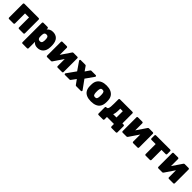

<svg xmlns="http://www.w3.org/2000/svg" viewBox="555 -2476 4612 4612"><g transform="rotate(45 2861.0 -170.0)"><path d="M78 0Q67 0 59.5 -7.5Q52 -15 52 -26V-494Q52 -505 59.5 -512.5Q67 -520 78 -520H563Q574 -520 581.5 -512.5Q589 -505 589 -494V-26Q589 -15 581.5 -7.5Q574 0 563 0H415Q404 0 396.5 -7.5Q389 -15 389 -26V-367H253V-26Q253 -15 245 -7.5Q237 0 226 0Z M725 190Q714 190 706.5 182.5Q699 175 699 164V-494Q699 -505 706.5 -512.5Q714 -520 725 -520H866Q877 -520 884.5 -512.5Q892 -505 892 -494V-461Q916 -491 953 -510.5Q990 -530 1044 -530Q1091 -530 1128.5 -516Q1166 -502 1194 -473.5Q1222 -445 1238 -401Q1254 -357 1257 -298Q1258 -277 1258 -260Q1258 -243 1257 -221Q1255 -165 1239 -122Q1223 -79 1195 -49.5Q1167 -20 1129 -5Q1091 10 1044 10Q998 10 963 -5.5Q928 -21 905 -54V164Q905 175 897 182.5Q889 190 879 190ZM976 -146Q1002 -146 1016.5 -156.5Q1031 -167 1037.5 -185.5Q1044 -204 1046 -228Q1049 -260 1046 -292Q1044 -316 1037.5 -334.5Q1031 -353 1016.5 -363.5Q1002 -374 976 -374Q950 -374 934.5 -363Q919 -352 912.5 -334Q906 -316 905 -294Q904 -273 904 -256.5Q904 -240 905 -219Q906 -198 913.5 -182Q921 -166 936 -156Q951 -146 976 -146Z M1370 0Q1360 0 1352.5 -7.5Q1345 -15 1345 -26V-494Q1345 -505 1352.5 -512.5Q1360 -520 1371 -520H1519Q1530 -520 1538 -512.5Q1546 -505 1546 -494V-154L1493 -174L1716 -503Q1721 -511 1728 -515.5Q1735 -520 1745 -520H1877Q1888 -520 1895.5 -512.5Q1903 -505 1903 -495V-26Q1903 -15 1895.5 -7.5Q1888 0 1877 0H1728Q1718 0 1710 -7.5Q1702 -15 1702 -26V-361L1756 -347L1532 -17Q1527 -9 1519.5 -4.5Q1512 0 1503 0Z M1976 0Q1966 0 1959.5 -7Q1953 -14 1953 -23Q1953 -26 1954 -30Q1955 -34 1958 -38L2122 -268L1974 -482Q1972 -485 1970.5 -489Q1969 -493 1969 -497Q1969 -506 1976 -513Q1983 -520 1992 -520H2145Q2159 -520 2166 -513.5Q2173 -507 2176 -502L2251 -393L2326 -502Q2330 -507 2336.5 -513.5Q2343 -520 2357 -520H2503Q2512 -520 2519 -513Q2526 -506 2526 -498Q2526 -493 2525 -489Q2524 -485 2521 -482L2370 -268L2537 -38Q2540 -34 2541 -30Q2542 -26 2542 -23Q2542 -14 2535 -7Q2528 0 2519 0H2359Q2346 0 2340 -6Q2334 -12 2330 -17L2247 -133L2161 -17Q2158 -12 2151.5 -6Q2145 0 2132 0Z M2865 10Q2777 10 2716.5 -16Q2656 -42 2624 -92.5Q2592 -143 2588 -214Q2587 -235 2587 -260Q2587 -285 2588 -306Q2592 -378 2626 -428Q2660 -478 2720.5 -504Q2781 -530 2865 -530Q2949 -530 3009.5 -504Q3070 -478 3104 -428Q3138 -378 3142 -306Q3144 -285 3144 -260Q3144 -235 3142 -214Q3138 -143 3106 -92.5Q3074 -42 3013.5 -16Q2953 10 2865 10ZM2865 -131Q2902 -131 2916 -153Q2930 -175 2932 -219Q2933 -234 2933 -260Q2933 -286 2932 -301Q2930 -344 2916 -366.5Q2902 -389 2865 -389Q2829 -389 2815 -366.5Q2801 -344 2798 -301Q2797 -286 2797 -260Q2797 -234 2798 -219Q2801 -175 2815 -153Q2829 -131 2865 -131Z M3228 110Q3217 110 3209.5 102.5Q3202 95 3202 84V-127Q3202 -138 3209.5 -145.5Q3217 -153 3228 -153H3240Q3265 -153 3277.5 -177Q3290 -201 3294 -244.5Q3298 -288 3298 -347V-494Q3298 -505 3305.5 -512.5Q3313 -520 3324 -520H3749Q3760 -520 3767.5 -512.5Q3775 -505 3775 -494V-153H3816Q3826 -153 3834 -145.5Q3842 -138 3842 -127V84Q3842 95 3834 102.5Q3826 110 3816 110H3667Q3656 110 3648.5 102.5Q3641 95 3641 84V0H3403V84Q3403 95 3395.5 102.5Q3388 110 3377 110ZM3461 -153H3574V-367H3488V-326Q3488 -265 3481.5 -222Q3475 -179 3461 -153Z M3935 0Q3925 0 3917.5 -7.5Q3910 -15 3910 -26V-494Q3910 -505 3917.5 -512.5Q3925 -520 3936 -520H4084Q4095 -520 4103 -512.5Q4111 -505 4111 -494V-154L4058 -174L4281 -503Q4286 -511 4293 -515.5Q4300 -520 4310 -520H4442Q4453 -520 4460.5 -512.5Q4468 -505 4468 -495V-26Q4468 -15 4460.5 -7.5Q4453 0 4442 0H4293Q4283 0 4275 -7.5Q4267 -15 4267 -26V-361L4321 -347L4097 -17Q4092 -9 4084.5 -4.5Q4077 0 4068 0Z M4717 0Q4706 0 4698.5 -7.5Q4691 -15 4691 -26V-367H4549Q4538 -367 4530.5 -374.5Q4523 -382 4523 -393V-494Q4523 -505 4530.5 -512.5Q4538 -520 4549 -520H5031Q5042 -520 5049.5 -512.5Q5057 -505 5057 -494V-393Q5057 -382 5049.5 -374.5Q5042 -367 5031 -367H4889V-26Q4889 -15 4881 -7.5Q4873 0 4863 0Z M5149 0Q5139 0 5131.5 -7.5Q5124 -15 5124 -26V-494Q5124 -505 5131.5 -512.5Q5139 -520 5150 -520H5298Q5309 -520 5317 -512.5Q5325 -505 5325 -494V-154L5272 -174L5495 -503Q5500 -511 5507 -515.5Q5514 -520 5524 -520H5656Q5667 -520 5674.5 -512.5Q5682 -505 5682 -495V-26Q5682 -15 5674.5 -7.5Q5667 0 5656 0H5507Q5497 0 5489 -7.5Q5481 -15 5481 -26V-361L5535 -347L5311 -17Q5306 -9 5298.5 -4.5Q5291 0 5282 0Z"/></g></svg>

Font: Rubik Light ExtraBold
Style: Regular
Weight: 800
Version: Version 2.104